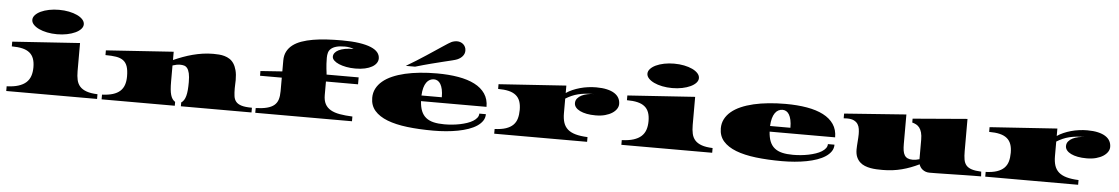

<svg xmlns="http://www.w3.org/2000/svg" viewBox="-40 -1348 10830 1859"><g transform="rotate(5 5375.5 -419.0)"><path d="M228 -708.5Q228 -733.4 247.8 -755.1Q267.6 -776.9 301.5 -793Q335.4 -809.1 381.1 -818.4Q426.8 -827.6 478 -827.6Q529.8 -827.6 575.4 -818.4Q621.1 -809.1 655.3 -793Q689.5 -776.9 709 -755.1Q728.5 -733.4 728.5 -708.5Q728.5 -684.1 709 -662.6Q689.5 -641.1 655.3 -625Q621.1 -608.9 575.4 -599.6Q529.8 -590.3 478 -590.3Q426.8 -590.3 381.1 -599.6Q335.4 -608.9 301.5 -625Q267.6 -641.1 247.8 -662.6Q228 -684.1 228 -708.5ZM36.6 -45.9Q104 -48.3 150.1 -63Q196.3 -77.6 224.9 -103.5Q253.4 -129.4 266.1 -166.5Q278.8 -203.6 278.8 -251.5Q278.8 -300.3 266.1 -335.2Q253.4 -370.1 226.1 -392.3Q198.7 -414.6 156 -424.8Q113.3 -435.1 52.7 -435.1V-481L708 -524.9V-251.5Q708 -203.6 716.3 -166.5Q724.6 -129.4 747.8 -103.5Q771 -77.6 812.3 -63Q853.5 -48.3 919.4 -45.9V0H36.6Z M963.4 -45.9Q1024.4 -48.3 1067.4 -61.5Q1110.4 -74.7 1137.5 -99.1Q1164.6 -123.5 1177 -159.2Q1189.5 -194.8 1189.5 -242.7Q1189.5 -302.7 1176.8 -339.6Q1164.1 -376.5 1136.7 -396.5Q1109.4 -416.5 1066.7 -423.3Q1023.9 -430.2 963.4 -430.2V-476.1L1618.7 -520V-439.5Q1662.6 -459 1708.7 -476.1Q1754.9 -493.2 1803 -505.9Q1851.1 -518.6 1900.9 -525.9Q1950.7 -533.2 2002.9 -533.2Q2029.8 -533.2 2057.6 -531.2Q2085.4 -529.3 2112.1 -521.7Q2138.7 -514.2 2162.1 -499.3Q2185.5 -484.4 2202.9 -458.3Q2220.2 -432.1 2230.5 -393.1Q2240.7 -354 2240.7 -298.8Q2240.7 -280.3 2239.5 -261Q2238.3 -241.7 2238.3 -218.8Q2238.3 -175.8 2242.7 -143.3Q2247.1 -110.8 2264.9 -89.4Q2282.7 -67.9 2319.3 -56.9Q2356 -45.9 2420.4 -45.9V0H1733.9V-37.1Q1749.5 -47.4 1760.3 -64.2Q1771 -81.1 1777.6 -105.5Q1784.2 -129.9 1787.1 -162.8Q1790 -195.8 1790 -238.3Q1790 -292.5 1782.5 -324.7Q1774.9 -356.9 1761.7 -373.8Q1748.5 -390.6 1730.7 -395.5Q1712.9 -400.4 1692.4 -400.4Q1675.3 -400.4 1656.5 -396.7Q1637.7 -393.1 1618.7 -386.7V-229.5Q1618.7 -187 1621.6 -155.5Q1624.5 -124 1631.1 -101.1Q1637.7 -78.1 1648.4 -62.7Q1659.2 -47.4 1674.8 -37.1V0H963.4Z M2457 -45.9Q2522.5 -48.3 2565.9 -59.6Q2609.4 -70.8 2635.5 -92.5Q2661.6 -114.3 2672.4 -147.9Q2683.1 -181.6 2683.1 -229.5V-361.3H2471.7V-407.2L2683.1 -421.9V-528.8Q2683.1 -578.1 2702.4 -615.5Q2721.7 -652.8 2756.8 -679.9Q2792 -707 2841.8 -724.6Q2891.6 -742.2 2952.6 -752.7Q3013.7 -763.2 3084 -767.3Q3154.3 -771.5 3231.4 -771.5Q3329.6 -771.5 3399.9 -761Q3470.2 -750.5 3515.1 -731.7Q3560.1 -712.9 3581.3 -686.5Q3602.5 -660.2 3602.5 -627.9Q3602.5 -603.5 3587.9 -582.3Q3573.2 -561 3545.4 -545.2Q3517.6 -529.3 3477.1 -520.3Q3436.5 -511.2 3384.3 -511.2Q3336.9 -511.2 3295.7 -519Q3254.4 -526.9 3223.6 -540Q3192.9 -553.2 3175.3 -570.6Q3157.7 -587.9 3157.7 -607.4Q3157.7 -626.5 3169.9 -643.1Q3182.1 -659.7 3206.3 -672.1Q3230.5 -684.6 3267.1 -691.7Q3303.7 -698.7 3352.1 -698.7Q3334.5 -706.1 3312.5 -710.2Q3290.5 -714.4 3266.6 -714.4Q3214.4 -714.4 3182.1 -705.1Q3149.9 -695.8 3131.6 -679.4Q3113.3 -663.1 3106.9 -640.6Q3100.6 -618.2 3100.6 -591.3Q3100.6 -559.1 3102.3 -532.2Q3104 -505.4 3106.2 -484.9Q3108.4 -464.4 3110.4 -450.9Q3112.3 -437.5 3112.3 -431.6V-428.7H3424.3V-361.3H3112.3V-229.5Q3112.3 -177.2 3130.4 -143.1Q3148.4 -108.9 3184.3 -88.1Q3220.2 -67.4 3273.4 -58.1Q3326.7 -48.8 3397 -45.9V0H2457Z M3869.1 -579.6Q3919.4 -609.4 3967.5 -639.4Q4015.6 -669.4 4058.8 -698Q4102.1 -726.6 4139.9 -751.7Q4177.7 -776.9 4207.8 -796.9Q4237.8 -816.9 4258.5 -830.1Q4279.3 -843.3 4289.1 -847.7Q4303.2 -854 4317.6 -856.9Q4332 -859.9 4345.2 -859.9Q4361.3 -859.9 4376.7 -854.2Q4392.1 -848.6 4404.1 -838.1Q4416 -827.6 4423.6 -812Q4431.2 -796.4 4431.2 -775.9Q4431.2 -747.6 4412.4 -723.9Q4393.6 -700.2 4359.9 -686Q4345.2 -679.7 4312.3 -671.6Q4279.3 -663.6 4229 -651.4Q4178.7 -639.2 4111.1 -621.8Q4043.5 -604.5 3959.5 -579.6ZM3572.3 -243.2Q3572.3 -292.5 3593.3 -333.3Q3614.3 -374 3652.6 -406.2Q3690.9 -438.5 3745.6 -462.4Q3800.3 -486.3 3867.4 -502Q3934.6 -517.6 4012.7 -525.4Q4090.8 -533.2 4176.8 -533.2Q4291.5 -533.2 4384.8 -517.1Q4478 -501 4544.2 -467Q4610.4 -433.1 4646.5 -379.9Q4682.6 -326.7 4682.6 -252.4H4045.9Q4049.3 -195.8 4065.2 -156.7Q4081.1 -117.7 4111.1 -93.5Q4141.1 -69.3 4185.5 -58.8Q4230 -48.3 4290 -48.3Q4327.6 -48.3 4366.5 -52Q4405.3 -55.7 4441.9 -63.2Q4478.5 -70.8 4510.7 -81.8Q4543 -92.8 4566.9 -107.7Q4590.8 -122.6 4604.7 -140.9Q4618.7 -159.2 4618.7 -181.2H4682.6Q4682.6 -145 4663.3 -116.2Q4644 -87.4 4609.9 -64.7Q4575.7 -42 4529.1 -25.6Q4482.4 -9.3 4427.5 1.2Q4372.6 11.7 4312 16.8Q4251.5 22 4189.5 22Q4049.3 22 3935.3 8.3Q3821.3 -5.4 3740.7 -36.6Q3660.2 -67.9 3616.2 -118.4Q3572.3 -168.9 3572.3 -243.2ZM4243.2 -307.1Q4243.2 -351.6 4236.1 -383.1Q4229 -414.6 4217 -434.6Q4205.1 -454.6 4188.5 -464.1Q4171.9 -473.6 4152.8 -473.6Q4131.8 -473.6 4113 -464.1Q4094.2 -454.6 4079.8 -434.3Q4065.4 -414.1 4056.4 -382.6Q4047.4 -351.1 4045.4 -307.1Z M4779.3 -45.9Q4844.7 -48.3 4888.2 -63Q4931.6 -77.6 4957.8 -103.5Q4983.9 -129.4 4994.6 -166.5Q5005.4 -203.6 5005.4 -251.5Q5005.4 -300.3 4992.7 -335.2Q4980 -370.1 4952.6 -392.3Q4925.3 -414.6 4882.6 -424.8Q4839.8 -435.1 4779.3 -435.1V-481L5434.6 -524.9V-452.6Q5461.9 -471.7 5496.1 -486.6Q5530.3 -501.5 5567.9 -512Q5605.5 -522.5 5645.5 -527.8Q5685.5 -533.2 5724.6 -533.2Q5785.2 -533.2 5829.3 -522.9Q5873.5 -512.7 5902.6 -493.9Q5931.6 -475.1 5945.6 -449Q5959.5 -422.9 5959.5 -391.1Q5959.5 -367.2 5944.8 -344.2Q5930.2 -321.3 5902.3 -303Q5874.5 -284.7 5833.7 -273.4Q5793 -262.2 5740.7 -262.2Q5693.4 -262.2 5655 -269.5Q5616.7 -276.9 5589.4 -290.3Q5562 -303.7 5547.1 -322.3Q5532.2 -340.8 5532.2 -363.3Q5532.2 -389.6 5548.1 -408.9Q5564 -428.2 5589.1 -440.7Q5614.3 -453.1 5645 -459.5Q5675.8 -465.8 5705.6 -466.3Q5660.6 -466.3 5623.8 -462.4Q5586.9 -458.5 5554.7 -450.4Q5522.5 -442.4 5493.2 -429.4Q5463.9 -416.5 5434.6 -398.4V-255.9Q5434.6 -203.6 5447 -165.3Q5459.5 -127 5488.3 -101.3Q5517.1 -75.7 5564.5 -62.3Q5611.8 -48.8 5682.1 -45.9V0H4779.3Z M6206.5 -708.5Q6206.5 -733.4 6226.3 -755.1Q6246.1 -776.9 6280 -793Q6314 -809.1 6359.6 -818.4Q6405.3 -827.6 6456.5 -827.6Q6508.3 -827.6 6554 -818.4Q6599.6 -809.1 6633.8 -793Q6668 -776.9 6687.5 -755.1Q6707 -733.4 6707 -708.5Q6707 -684.1 6687.5 -662.6Q6668 -641.1 6633.8 -625Q6599.6 -608.9 6554 -599.6Q6508.3 -590.3 6456.5 -590.3Q6405.3 -590.3 6359.6 -599.6Q6314 -608.9 6280 -625Q6246.1 -641.1 6226.3 -662.6Q6206.5 -684.1 6206.5 -708.5ZM6015.1 -45.9Q6082.5 -48.3 6128.7 -63Q6174.8 -77.6 6203.4 -103.5Q6231.9 -129.4 6244.6 -166.5Q6257.3 -203.6 6257.3 -251.5Q6257.3 -300.3 6244.6 -335.2Q6231.9 -370.1 6204.6 -392.3Q6177.2 -414.6 6134.5 -424.8Q6091.8 -435.1 6031.2 -435.1V-481L6686.5 -524.9V-251.5Q6686.5 -203.6 6694.8 -166.5Q6703.1 -129.4 6726.3 -103.5Q6749.5 -77.6 6790.8 -63Q6832 -48.3 6897.9 -45.9V0H6015.1Z M6960.4 -243.2Q6960.4 -292.5 6981.4 -333.3Q7002.4 -374 7040.8 -406.2Q7079.1 -438.5 7133.8 -462.4Q7188.5 -486.3 7255.6 -502Q7322.8 -517.6 7400.9 -525.4Q7479 -533.2 7564.9 -533.2Q7679.7 -533.2 7772.9 -517.1Q7866.2 -501 7932.4 -467Q7998.5 -433.1 8034.7 -379.9Q8070.8 -326.7 8070.8 -252.4H7434.1Q7437.5 -195.8 7453.4 -156.7Q7469.2 -117.7 7499.3 -93.5Q7529.3 -69.3 7573.7 -58.8Q7618.2 -48.3 7678.2 -48.3Q7715.8 -48.3 7754.6 -52Q7793.5 -55.7 7830.1 -63.2Q7866.7 -70.8 7898.9 -81.8Q7931.2 -92.8 7955.1 -107.7Q7979 -122.6 7992.9 -140.9Q8006.8 -159.2 8006.8 -181.2H8070.8Q8070.8 -145 8051.5 -116.2Q8032.2 -87.4 7998 -64.7Q7963.9 -42 7917.2 -25.6Q7870.6 -9.3 7815.7 1.2Q7760.7 11.7 7700.2 16.8Q7639.6 22 7577.6 22Q7437.5 22 7323.5 8.3Q7209.5 -5.4 7128.9 -36.6Q7048.3 -67.9 7004.4 -118.4Q6960.4 -168.9 6960.4 -243.2ZM7631.3 -307.1Q7631.3 -351.6 7624.3 -383.1Q7617.2 -414.6 7605.2 -434.6Q7593.3 -454.6 7576.7 -464.1Q7560.1 -473.6 7541 -473.6Q7520 -473.6 7501.2 -464.1Q7482.4 -454.6 7468 -434.3Q7453.6 -414.1 7444.6 -382.6Q7435.5 -351.1 7433.6 -307.1Z M8287.6 -154.3Q8287.6 -169.4 8288.8 -188.7Q8290 -208 8291.5 -228.3Q8293 -248.5 8294.2 -268.1Q8295.4 -287.6 8295.4 -303.7Q8295.4 -328.6 8291.7 -353.8Q8288.1 -378.9 8275.4 -399.2Q8262.7 -419.4 8237.5 -432.1Q8212.4 -444.8 8169.9 -444.8Q8154.8 -444.8 8137.2 -443.4V-489.3L8738.8 -533.2V-246.6Q8738.8 -210 8742.9 -182.9Q8747.1 -155.8 8758.1 -137.9Q8769 -120.1 8788.1 -111.1Q8807.1 -102.1 8836.4 -102.1Q8852.1 -102.1 8868.9 -104.7Q8885.7 -107.4 8902.8 -112.8V-301.3Q8902.8 -343.8 8894.8 -372.1Q8886.7 -400.4 8873 -418.2Q8859.4 -436 8841.1 -445.6Q8822.8 -455.1 8802.2 -460.4V-498L9332 -542V-228.5Q9332 -180.7 9337.9 -147Q9343.8 -113.3 9362.3 -91.6Q9380.9 -69.8 9415.8 -58.6Q9450.7 -47.4 9508.8 -44.9L9511.7 1Q9478.5 1 9435.3 1.5Q9392.1 2 9345 2.9Q9297.9 3.9 9249.3 4.9Q9200.7 5.9 9156 6.8Q9111.3 7.8 9073.7 8.3Q9036.1 8.8 9011.2 8.8Q8989.7 8.8 8972.9 2.7Q8956.1 -3.4 8943.1 -13.4Q8930.2 -23.4 8921.6 -36.4Q8913.1 -49.3 8908.7 -63.5Q8867.2 -43.5 8825.9 -27.8Q8784.7 -12.2 8741.5 -1Q8698.2 10.3 8651.9 16.1Q8605.5 22 8554.2 22Q8528.3 22 8498.5 20.8Q8468.8 19.5 8439.2 14.4Q8409.7 9.3 8382.1 -1.7Q8354.5 -12.7 8333.5 -32.5Q8312.5 -52.2 8300 -81.8Q8287.6 -111.3 8287.6 -154.3Z M9551.8 -45.9Q9617.2 -48.3 9660.6 -63Q9704.1 -77.6 9730.2 -103.5Q9756.3 -129.4 9767.1 -166.5Q9777.8 -203.6 9777.8 -251.5Q9777.8 -300.3 9765.1 -335.2Q9752.4 -370.1 9725.1 -392.3Q9697.8 -414.6 9655 -424.8Q9612.3 -435.1 9551.8 -435.1V-481L10207 -524.9V-452.6Q10234.4 -471.7 10268.6 -486.6Q10302.7 -501.5 10340.3 -512Q10377.9 -522.5 10418 -527.8Q10458 -533.2 10497.1 -533.2Q10557.6 -533.2 10601.8 -522.9Q10646 -512.7 10675 -493.9Q10704.1 -475.1 10718 -449Q10731.9 -422.9 10731.9 -391.1Q10731.9 -367.2 10717.3 -344.2Q10702.6 -321.3 10674.8 -303Q10647 -284.7 10606.2 -273.4Q10565.4 -262.2 10513.2 -262.2Q10465.8 -262.2 10427.5 -269.5Q10389.2 -276.9 10361.8 -290.3Q10334.5 -303.7 10319.6 -322.3Q10304.7 -340.8 10304.7 -363.3Q10304.7 -389.6 10320.6 -408.9Q10336.4 -428.2 10361.6 -440.7Q10386.7 -453.1 10417.5 -459.5Q10448.2 -465.8 10478 -466.3Q10433.1 -466.3 10396.2 -462.4Q10359.4 -458.5 10327.1 -450.4Q10294.9 -442.4 10265.6 -429.4Q10236.3 -416.5 10207 -398.4V-255.9Q10207 -203.6 10219.5 -165.3Q10231.9 -127 10260.7 -101.3Q10289.6 -75.7 10336.9 -62.3Q10384.3 -48.8 10454.6 -45.9V0H9551.8Z"/></g></svg>

Font: Asset
Style: Regular
Weight: 400
Designer: Riccardo De Franceschi
Foundry: Sorkin Type Co.
Version: Version 1.001